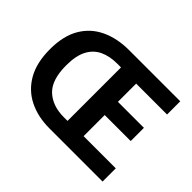

<svg xmlns="http://www.w3.org/2000/svg" viewBox="-147 -1008 1274 1274"><g transform="rotate(45 490.5 -370.5)"><path d="M422 0Q315 0 231.5 -41.5Q148 -83 101 -166Q54 -249 54 -374Q54 -499 101.5 -580Q149 -661 234 -701Q319 -741 430 -741H910V-617H620V-446H864V-322H620V-124H922V0ZM438 -120H473V-622H438Q367 -622 315 -597.5Q263 -573 234.5 -519Q206 -465 206 -374Q206 -238 269 -179Q332 -120 438 -120Z"/></g></svg>

Font: Source Han Sans TC
Style: Bold
Weight: 700
Designer: Ryoko NISHIZUKA Ë•øÂ°öÊ∂ºÂ≠ê (kana, bopomofo & ideographs); Paul D. Hunt (Latin, Greek & Cyrillic); Sandoll Communicatio
Foundry: Adobe
Version: Version 2.004;hotconv 1.0.118;makeotfexe 2.5.65603